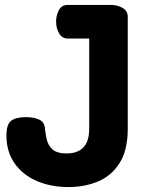

<svg xmlns="http://www.w3.org/2000/svg" viewBox="-20 -751 588 777"><path d="M257 6Q186 6 129 -18.5Q72 -43 39 -90Q6 -137 6 -203Q6 -248 25.5 -262.5Q45 -277 85 -277Q115 -277 137.5 -267.5Q160 -258 162 -230Q164 -211 169 -187.5Q174 -164 192 -147Q210 -130 250 -130Q294 -130 317.5 -154.5Q341 -179 341 -230V-595H254Q232 -595 219.5 -615.5Q207 -636 207 -664Q207 -688 218 -709.5Q229 -731 254 -731H429Q455 -731 476 -719Q497 -707 497 -683V-230Q497 -144 464.5 -92Q432 -40 377.5 -17Q323 6 257 6Z"/></svg>

Font: Dosis ExtraBold
Style: Regular
Weight: 800
Designer: EdgarTolentino, PabloImpallari, IginoMarini
Foundry: EdgarTolentino, PabloImpallari, IginoMarini
Version: Version 3.001; ttfautohint (v1.8.2)